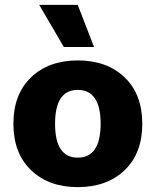

<svg xmlns="http://www.w3.org/2000/svg" viewBox="-20 -758 639 788"><path d="M299 -738 366 -565H242L141 -738ZM299 -510Q419 -510 491.5 -440.5Q564 -371 564 -250Q564 -129 491.5 -59.5Q419 10 299 10Q180 10 107.5 -59.5Q35 -129 35 -250Q35 -371 107.5 -440.5Q180 -510 299 -510ZM299 -389Q206 -389 206 -250Q206 -111 299 -111Q393 -111 393 -250Q393 -389 299 -389Z"/></svg>

Font: Elaine Sans
Style: Bold
Weight: 700
Designer: Wei Huang
Foundry: Wei Huang
Version: Version 2.001;December 24, 2019;FontCreator 12.0.0.2547 64-b